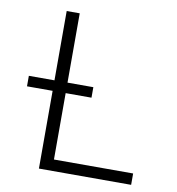

<svg xmlns="http://www.w3.org/2000/svg" viewBox="-82 -805 809 879"><g transform="rotate(10 322.5 -365.0)"><path d="M38.1 -360.4V-409.2H157.2V-731.4H217.8V-409.2H337.9V-360.4H217.8V-51.8H585.9V1H157.2V-360.4Z"/></g></svg>

Font: Gen Shin Gothic Light
Style: Regular
Weight: 200
Designer: [Source Han Sans]
Ryoko NISHIZUKA  (kana & ideographs); Paul D. Hunt (Latin, Greek & Cyrillic); Wenlong ZHANG  (bopomofo
Version: Version 1.002.20150607